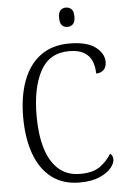

<svg xmlns="http://www.w3.org/2000/svg" viewBox="-61 -957 663 1011"><g transform="rotate(-5 270.5 -452.0)"><path d="M319 10Q231 10 171.5 -35.5Q112 -81 82 -164Q52 -247 52 -358Q52 -469 83 -551.5Q114 -634 175.5 -679Q237 -724 327 -724Q420 -724 465 -690Q510 -656 510 -611Q510 -584 495 -569Q480 -554 455 -554Q455 -590 443 -619.5Q431 -649 402 -666.5Q373 -684 323 -684Q219 -684 171 -596Q123 -508 123 -358Q123 -261 144.5 -188.5Q166 -116 211 -75.5Q256 -35 326 -35Q394 -35 431.5 -62.5Q469 -90 491 -127Q506 -117 506 -95Q506 -75 485.5 -50.5Q465 -26 423.5 -8Q382 10 319 10ZM326 -812Q309 -812 297.5 -823Q286 -834 286 -863Q286 -892 297.5 -903Q309 -914 326 -914Q343 -914 355 -903Q367 -892 367 -863Q367 -834 355 -823Q343 -812 326 -812Z"/></g></svg>

Font: Noto Serif Tamil SemiCondensed Light
Style: Regular
Weight: 300
Width: 4
Designer: Indian Type Foundry, Tom Grace, and the Monotype Design Team
Foundry: Monotype Imaging Inc.
Version: Version 2.004; ttfautohint (v1.8.4.7-5d5b)